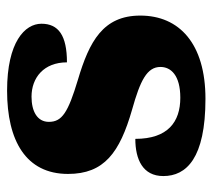

<svg xmlns="http://www.w3.org/2000/svg" viewBox="-49 -541 600 542"><g transform="rotate(-90 251.0 -270.0)"><path d="M243 10C399 10 478 -64 478 -174C478 -279 405 -318 297 -350C204 -378 178 -395 178 -432C178 -465 208 -481 249 -481C303 -481 346 -446 346 -381C422 -381 455 -405 455 -453C455 -500 403 -550 266 -550C125 -550 31 -497 31 -378C31 -276 91 -232 213 -197C295 -174 333 -155 333 -117C333 -88 310 -61 246 -61C178 -61 130 -96 130 -188C72 -188 25 -167 25 -109C25 -44 75 10 243 10Z"/></g></svg>

Font: Noto Serif Georgian Black
Style: Regular
Weight: 900
Designer: Monotype Design Team, Akaki Razmadze
Foundry: Google LLC
Version: Version 2.003